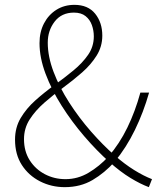

<svg xmlns="http://www.w3.org/2000/svg" viewBox="-20 -759 661 792"><path d="M247 13Q192 13 145 -11Q98 -35 70 -78.5Q42 -122 42 -183Q42 -233 65.5 -272.5Q89 -312 126 -345Q163 -378 204.5 -408Q246 -438 283 -468.5Q320 -499 343.5 -533Q367 -567 367 -609Q367 -633 359 -655.5Q351 -678 333 -692.5Q315 -707 285 -707Q234 -707 205.5 -670Q177 -633 177 -583Q177 -526 201 -462.5Q225 -399 265.5 -336Q306 -273 355 -217Q404 -161 453 -118Q494 -82 533.5 -57.5Q573 -33 607 -20L594 13Q559 0 518 -25Q477 -50 432 -90Q379 -137 327.5 -197Q276 -257 234.5 -322.5Q193 -388 168 -454.5Q143 -521 143 -581Q143 -627 161.5 -662.5Q180 -698 212.5 -718.5Q245 -739 287 -739Q343 -739 372.5 -702.5Q402 -666 402 -612Q402 -567 378.5 -529.5Q355 -492 318.5 -460Q282 -428 240.5 -397.5Q199 -367 162.5 -335Q126 -303 102.5 -266.5Q79 -230 79 -185Q79 -135 102.5 -98Q126 -61 165 -40.5Q204 -20 250 -20Q301 -20 345.5 -46.5Q390 -73 427 -113Q473 -166 505.5 -233Q538 -300 559 -377H595Q572 -296 536.5 -223Q501 -150 453 -92Q412 -46 362 -16.5Q312 13 247 13Z"/></svg>

Font: Noto Sans KR Thin
Style: Regular
Weight: 100
Designer: Ryoko NISHIZUKA 西塚涼子 (kana, bopomofo & ideographs); Paul D. Hunt (Latin, Greek & Cyrillic); Sandoll Communications 산돌커뮤니
Foundry: Adobe
Version: Version 2.004-H2;hotconv 1.0.118;makeotfexe 2.5.65603